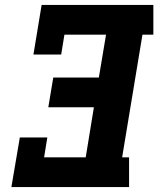

<svg xmlns="http://www.w3.org/2000/svg" viewBox="-20 -755 640 775"><path d="M26 0 60 -200H171L158 -120H326L359 -322H175L195 -442H379L408 -615H240L227 -535H115L148 -735H599V-615H555L473 -120H501V0Z"/></svg>

Font: Iosevka Curly Slab HvExObl
Style: Regular
Weight: 900
Width: 7
Italic angle: -9°
Monospace: yes
Designer: Belleve Invis
Foundry: Belleve Invis
Version: Version 11.1.0; ttfautohint (v1.8.3)